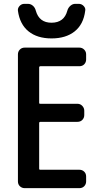

<svg xmlns="http://www.w3.org/2000/svg" viewBox="-20 -978 540 998"><path d="M189.5 -633.8Q184.6 -633.8 183.6 -628.9V-442.4Q183.6 -438.5 189.5 -438.5H382.8Q397.5 -438.5 407.7 -427.7Q418 -417 418 -402.3V-379.9Q418 -365.2 408.2 -355Q398.4 -344.7 382.8 -344.7H189.5Q184.6 -344.7 183.6 -339.8V-100.6Q183.6 -95.7 189.5 -95.7H392.6Q407.2 -95.7 417.5 -85.9Q427.7 -76.2 427.7 -60.5V-35.2Q427.7 -20.5 418 -10.3Q408.2 0 392.6 0H108.4Q93.8 0 83.5 -9.8Q73.2 -19.5 73.2 -35.2V-695.3Q73.2 -710 83 -720.2Q92.8 -730.5 108.4 -730.5H392.6Q407.2 -730.5 417.5 -720.2Q427.7 -710 427.7 -695.3V-668.9Q427.7 -654.3 418 -644Q408.2 -633.8 392.6 -633.8ZM73.2 -921.9Q71.3 -935.5 81.5 -946.8Q91.8 -958 106.4 -958H125Q139.6 -958 150.9 -948.2Q162.1 -938.5 166 -922.9Q183.6 -859.4 248.5 -859.9Q313.5 -860.4 330.1 -922.9Q334 -937.5 345.7 -947.8Q357.4 -958 371.1 -958H389.6Q404.3 -958 415 -946.8Q425.8 -935.5 422.9 -921.9Q414.1 -851.6 368.2 -814.9Q322.3 -778.3 248 -778.3Q173.8 -778.3 128.4 -814.9Q83 -851.6 73.2 -921.9Z"/></svg>

Font: Rounded-L Mgen+ 1m medium
Style: Regular
Weight: 500
Designer: [Source Han Sans]
Ryoko NISHIZUKA  (kana & ideographs); Paul D. Hunt (Latin, Greek & Cyrillic); Wenlong ZHANG  (bopomofo
Version: Version 1.059.20150602